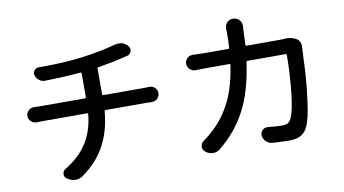

<svg xmlns="http://www.w3.org/2000/svg" viewBox="-80 -984 2159 1205"><g transform="rotate(-10 1000.0 -381.0)"><path d="M569.3 -469.7Q569.3 -461.9 576.2 -461.9H835Q847.7 -461.9 868.2 -462.9Q869.1 -462.9 870.1 -462.9Q889.6 -462.9 904.3 -449.2Q918.9 -435.5 918.9 -415Q918.9 -394.5 904.3 -379.9Q889.6 -366.2 869.1 -366.2Q869.1 -366.2 868.2 -366.2Q851.6 -367.2 836.9 -367.2H574.2Q567.4 -367.2 566.4 -359.4Q556.6 -239.3 506.8 -146Q457 -52.7 359.4 16.6Q338.9 31.2 313.5 31.2Q312.5 31.2 311.5 31.2Q285.2 30.3 263.7 15.6L258.8 12.7Q244.1 2 244.1 -14.6Q244.1 -36.1 261.7 -46.9Q352.5 -100.6 401.9 -177.2Q451.2 -253.9 461.9 -359.4Q462.9 -367.2 456.1 -367.2H174.8Q155.3 -367.2 135.7 -366.2Q134.8 -366.2 133.8 -366.2Q114.3 -366.2 99.6 -379.9Q84 -394.5 84 -415Q84 -435.5 99.6 -450.2Q113.3 -462.9 132.8 -462.9Q133.8 -462.9 134.8 -462.9Q155.3 -461.9 173.8 -461.9H459Q465.8 -461.9 465.8 -469.7V-620.1Q465.8 -627 459 -626Q362.3 -617.2 232.4 -614.3Q231.4 -614.3 231.4 -614.3Q210.9 -614.3 195.3 -626Q177.7 -638.7 172.9 -659.2Q170.9 -664.1 170.9 -668.9Q170.9 -680.7 178.7 -690.4Q189.5 -704.1 207 -704.1H226.6Q382.8 -704.1 499 -720.7Q617.2 -737.3 703.1 -761.7Q713.9 -764.6 725.6 -764.6Q737.3 -764.6 749 -761.7Q772.5 -753.9 786.1 -735.4Q793.9 -725.6 793.9 -714.8Q793.9 -708 792 -702.1Q785.2 -683.6 766.6 -678.7Q758.8 -676.8 753.9 -675.8Q672.9 -655.3 576.2 -639.6Q569.3 -638.7 569.3 -631.8Z M1754.9 -612.3Q1761.7 -613.3 1768.6 -613.3Q1800.8 -613.3 1827.1 -599.6Q1842.8 -592.8 1850.6 -577.1Q1857.4 -564.5 1857.4 -550.8Q1857.4 -547.9 1857.4 -544.9Q1856.4 -538.1 1856.4 -532.2Q1853.5 -458 1849.1 -379.9Q1844.7 -301.8 1830.6 -196.8Q1816.4 -91.8 1795.9 -46.9Q1780.3 -11.7 1752.4 4.9Q1724.6 21.5 1679.7 21.5Q1636.7 21.5 1569.3 17.6Q1546.9 15.6 1530.3 0Q1513.7 -15.6 1510.7 -38.1Q1510.7 -41 1510.7 -43.9Q1510.7 -60.5 1522.9 -72.8Q1535.2 -85 1552.7 -85Q1554.7 -85 1557.6 -85Q1611.3 -79.1 1650.4 -79.1Q1672.9 -79.1 1686 -86.9Q1699.2 -94.7 1707 -113.3Q1729.5 -159.2 1741.7 -282.2Q1753.9 -405.3 1753.9 -509.8Q1753.9 -516.6 1747.1 -516.6H1504.9Q1498 -516.6 1497.1 -509.8Q1471.7 -328.1 1408.7 -208Q1345.7 -87.9 1236.3 0Q1216.8 15.6 1192.4 15.6Q1191.4 15.6 1190.4 15.6Q1165 14.6 1145.5 -1L1142.6 -3.9Q1127.9 -15.6 1127.9 -34.2Q1127.9 -56.6 1147.5 -70.3Q1183.6 -95.7 1212.9 -124Q1286.1 -192.4 1331.1 -286.1Q1376 -379.9 1394.5 -509.8Q1396.5 -516.6 1388.7 -516.6H1244.1Q1208 -516.6 1173.8 -515.6Q1172.9 -515.6 1171.9 -515.6Q1152.3 -515.6 1137.7 -529.3Q1122.1 -543.9 1122.1 -564.9Q1122.1 -585.9 1137.7 -600.6Q1151.4 -613.3 1170.9 -613.3Q1171.9 -613.3 1173.8 -613.3Q1213.9 -611.3 1244.1 -611.3H1397.5Q1405.3 -611.3 1405.3 -618.2Q1408.2 -660.2 1408.2 -706.1L1407.2 -739.3Q1407.2 -759.8 1420.9 -776.4Q1435.5 -793 1459 -793H1460Q1483.4 -793 1500 -776.4Q1514.6 -759.8 1514.6 -739.3L1512.7 -709Q1511.7 -672.9 1508.8 -618.2Q1507.8 -611.3 1515.6 -611.3H1723.6Q1739.3 -611.3 1754.9 -612.3Z"/></g></svg>

Font: Gen Jyuu Gothic Medium
Style: Regular
Weight: 500
Designer: [Source Han Sans]
Ryoko NISHIZUKA  (kana & ideographs); Paul D. Hunt (Latin, Greek & Cyrillic); Wenlong ZHANG  (bopomofo
Version: Version 1.002.20150607